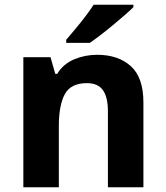

<svg xmlns="http://www.w3.org/2000/svg" viewBox="-20 -786 697 806"><path d="M388 -556Q476 -556 529 -508.5Q582 -461 582 -356V0H433V-319Q433 -378 412 -407.5Q391 -437 345 -437Q277 -437 252 -390.5Q227 -344 227 -257V0H78V-546H192L212 -476H220Q246 -518 291.5 -537Q337 -556 388 -556ZM540 -756Q526 -742 503 -722Q480 -702 453.5 -680Q427 -658 401.5 -638.5Q376 -619 357 -606H258V-619Q274 -638 295.5 -663.5Q317 -689 338 -716.5Q359 -744 373 -766H540Z"/></svg>

Font: Noto Sans Hanifi Rohingya
Style: Regular
Weight: 400
Designer: Monotype Design Team and DaltonMaag
Foundry: Google LLC
Version: Version 2.101